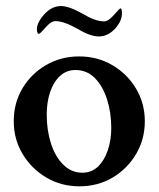

<svg xmlns="http://www.w3.org/2000/svg" viewBox="-20 -622 535 648"><path d="M248 6.8Q186.5 6.8 136.2 -22.9Q85.9 -52.7 56.2 -102.5Q26.4 -152.3 26.4 -212.9Q26.4 -274.4 55.7 -323.7Q85 -373 135.3 -402.3Q185.5 -431.6 247.1 -431.6Q308.6 -431.6 358.9 -402.3Q409.2 -373 439 -323.2Q468.8 -273.4 468.8 -212.9Q468.8 -152.3 439.5 -102.5Q410.2 -52.7 360.4 -22.9Q310.5 6.8 248 6.8ZM257.8 -39.1Q289.1 -39.1 310.5 -59.6Q332 -80.1 343.8 -114.7Q355.5 -149.4 355.5 -189.5Q355.5 -242.2 341.3 -286.6Q327.1 -331.1 300.3 -358.4Q273.4 -385.7 234.4 -385.7Q204.1 -385.7 182.1 -365.2Q160.2 -344.7 148.9 -310.5Q137.7 -276.4 137.7 -235.4Q137.7 -182.6 151.9 -138.2Q166 -93.8 193.4 -66.4Q220.7 -39.1 257.8 -39.1ZM313.5 -499Q284.2 -499 240.2 -525.4Q195.3 -550.8 167 -550.8Q152.3 -550.8 133.8 -529.3Q115.2 -507.8 111.3 -507.8Q104.5 -507.8 104.5 -524.4Q104.5 -541 120.1 -562.5Q149.4 -601.6 185.5 -601.6Q212.9 -601.6 257.8 -576.2Q301.8 -549.8 331.1 -549.8Q345.7 -549.8 365.2 -572.3Q383.8 -593.8 386.7 -593.8Q391.6 -593.8 391.6 -576.2Q391.6 -556.6 377.9 -537.1Q350.6 -499 313.5 -499Z"/></svg>

Font: Crimson Text SemiBold
Style: Regular
Weight: 600
Designer: Sebastian Kosch
Foundry: Sebastian Kosch
Version: Version 1.100; ttfautohint (v1.8.4)